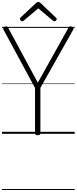

<svg xmlns="http://www.w3.org/2000/svg" viewBox="-20 -1345 771 1930"><path d="M359 14Q332 14 332 -5V-461L15 -1047Q10 -1056 13 -1063Q16 -1070 28 -1076Q42 -1082 49 -1080Q56 -1078 62 -1066L360 -514L667 -1064Q675 -1078 682.5 -1080Q690 -1082 702 -1076Q715 -1070 718 -1063Q721 -1056 716 -1047L386 -462V-5Q386 14 359 14ZM203 -1131Q196 -1131 188.5 -1138.5Q181 -1146 181 -1154Q181 -1157 181.5 -1160.5Q182 -1164 186 -1168L340 -1312Q345 -1318 350.5 -1321.5Q356 -1325 365 -1325Q374 -1325 379 -1321.5Q384 -1318 390 -1312L544 -1166Q548 -1163 549 -1159.5Q550 -1156 550 -1153Q550 -1145 542.5 -1138Q535 -1131 527 -1131Q522 -1131 518.5 -1133Q515 -1135 510 -1139L365 -1261L220 -1139Q215 -1135 211.5 -1133Q208 -1131 203 -1131ZM0 555H731V565H0ZM0 -20H731V0H0ZM0 -505H731V-500H0ZM0 -1075H731V-1065H0Z"/></svg>

Font: Playwrite AR Guides
Style: Regular
Weight: 400
Designer: Veronika Burian, José Scaglione
Foundry: TypeTogether
Version: Version 1.003